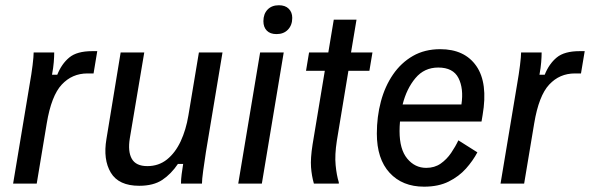

<svg xmlns="http://www.w3.org/2000/svg" viewBox="-20 -700 2249 732"><path d="M30 0 93.3 -380Q100 -417.5 104.2 -451.2Q108.3 -485 108.3 -500H186.7Q186.7 -484.2 185 -462.9Q183.3 -441.7 178.3 -415H198.3Q215 -456.7 244.2 -480.8Q273.3 -505 331.7 -505H350.8L336.7 -420H313.3Q255 -420 215.4 -377.5Q175.8 -335 158.3 -230L120 0Z M510.8 8.3Q432.5 8.3 402.5 -41.7Q372.5 -91.7 385.8 -170L440 -500H530L475 -173.3Q466.7 -122.5 482.5 -94.6Q498.3 -66.7 541.7 -66.7Q585 -66.7 616.7 -92.1Q648.3 -117.5 668.8 -161.2Q689.2 -205 698.3 -260L738.3 -500H828.3L765 -120Q759.2 -82.5 754.6 -48.8Q750 -15 750 0H670Q670 -16.7 672.5 -35.4Q675 -54.2 678.3 -75H658.3Q632.5 -36.7 598.8 -14.2Q565 8.3 510.8 8.3Z M888.3 0 971.7 -500H1061.7L978.3 0ZM1034.2 -570Q1010 -570 997.1 -583.3Q984.2 -596.7 984.2 -619.2Q984.2 -646.7 1000 -663.3Q1015.8 -680 1043.3 -680Q1067.5 -680 1080.8 -666.7Q1094.2 -653.3 1094.2 -631.7Q1094.2 -604.2 1077.9 -587.1Q1061.7 -570 1034.2 -570Z M1176.7 0Q1168.3 -29.2 1165.8 -62.5Q1163.3 -95.8 1171.7 -149.2L1218.3 -430H1146.7L1158.3 -500H1231.7L1252.5 -625H1339.2L1318.3 -500H1400L1388.3 -430H1308.3L1264.2 -163.3Q1255.8 -109.2 1259.6 -70.4Q1263.3 -31.7 1271.7 -5V0Z M1596.7 11.7Q1514.2 11.7 1465.4 -41.2Q1416.7 -94.2 1416.7 -190.8Q1416.7 -255 1432.1 -312.9Q1447.5 -370.8 1478.3 -415.8Q1509.2 -460.8 1554.2 -486.7Q1599.2 -512.5 1658.3 -512.5Q1751.7 -512.5 1796.3 -447.9Q1840.8 -383.3 1820 -261.7L1815.8 -236.7H1505Q1503.3 -218.3 1503.3 -200Q1503.3 -130.8 1532.5 -95.4Q1561.7 -60 1605 -60Q1636.7 -60 1660 -76.2Q1683.3 -92.5 1700 -117.1Q1716.7 -141.7 1727.5 -165L1800 -119.2Q1783.3 -87.5 1756.7 -57.5Q1730 -27.5 1690.8 -7.9Q1651.7 11.7 1596.7 11.7ZM1650.8 -442.5Q1597.5 -442.5 1563.8 -402.1Q1530 -361.7 1515 -301.7H1739.2Q1748.3 -362.5 1727.9 -402.5Q1707.5 -442.5 1650.8 -442.5Z M1888.3 0 1951.7 -380Q1958.3 -417.5 1962.5 -451.2Q1966.7 -485 1966.7 -500H2045Q2045 -484.2 2043.3 -462.9Q2041.7 -441.7 2036.7 -415H2056.7Q2073.3 -456.7 2102.5 -480.8Q2131.7 -505 2190 -505H2209.2L2195 -420H2171.7Q2113.3 -420 2073.8 -377.5Q2034.2 -335 2016.7 -230L1978.3 0Z"/></svg>

Font: Familjen Grotesk GF
Style: Italic
Weight: 400
Designer: Anders Wikstroem, Jonas Baeckman, Matilda Gysing, Kristian Moeller
Foundry: Familjen STHML AB
Version: Version 2.000; Beta; Release 4; Build 6